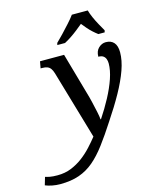

<svg xmlns="http://www.w3.org/2000/svg" viewBox="-306 -864 987 1202"><g transform="rotate(-15 188.0 -263.0)"><path d="M-67 240Q-93 240 -118.5 235Q-144 230 -163 222L-148 171Q-136 175 -118 178.5Q-100 182 -69 182Q-20 182 20.5 165.5Q61 149 95.5 123Q130 97 158.5 66Q187 35 210 6L80 -439Q74 -459 65.5 -470.5Q57 -482 44 -487Q31 -492 11 -492H1L9 -536H165L241 -268Q249 -242 257.5 -206Q266 -170 273 -137Q280 -104 281 -87H284Q322 -144 353 -202Q384 -260 402.5 -314Q421 -368 421 -412Q421 -428 416 -441Q411 -454 400 -461.5Q389 -469 369 -469Q369 -505 390 -525Q411 -545 437 -545Q471 -545 489.5 -524Q508 -503 508 -461Q508 -409 486 -347Q464 -285 424 -213Q384 -141 329 -59Q280 17 237.5 73.5Q195 130 152 166.5Q109 203 56.5 221.5Q4 240 -67 240ZM143 -619Q163 -638 187.5 -664Q212 -690 236.5 -717Q261 -744 277 -766H380Q386 -744 398 -717Q410 -690 424.5 -664Q439 -638 450 -619L447 -606H406Q391 -617 374.5 -632Q358 -647 343.5 -664Q329 -681 317 -696Q299 -681 277.5 -664Q256 -647 233.5 -632Q211 -617 190 -606H140Z"/></g></svg>

Font: ET Text
Style: Italic
Weight: 470
Italic angle: -12°
Designer: Monotype Design Team
Foundry: Monotype Imaging Inc.
Version: Version 2.009